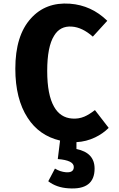

<svg xmlns="http://www.w3.org/2000/svg" viewBox="-20 -784 675 1090"><path d="M597 -58Q564 -25 520 -4Q470 20 414 23V62Q517 83 517 173Q517 296 368 285Q301 281 254 245L292 173Q321 191 355 194Q399 197 399 164Q399 126 308 119L321 14Q202 -14 137 -115Q67 -222 67 -394Q67 -582 155 -679Q239 -773 377 -763Q499 -754 589 -666L507 -576Q447 -629 388 -633Q321 -638 287 -581Q248 -519 248 -381Q248 -246 287 -178Q322 -116 389 -111Q426 -108 459 -122Q485 -133 519 -159Z"/></svg>

Font: Xiangcui Wave Sans Xiangcui Wave Sans
Style: Regular
Weight: 800
Width: 3
Version: Version 0.920;March 28, 2024;FontCreator 14.0.0.2814 64-bit